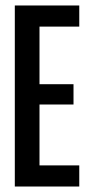

<svg xmlns="http://www.w3.org/2000/svg" viewBox="-20 -680 325 700"><path d="M34 0V-660H269V-583H124V-373H248V-299H124V-77H269V0Z"/></svg>

Font: Bricolage Grotesque 96pt Condensed
Style: Regular
Weight: 400
Width: 3
Designer: Mathieu Triay
Foundry: Atelier Triay
Version: Version 1.001; ttfautohint (v1.8.4.7-5d5b);gftools[0.9.33.de